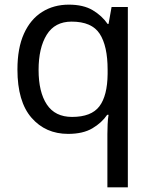

<svg xmlns="http://www.w3.org/2000/svg" viewBox="-20 -566 655 826"><path d="M442 11Q442 -7 443 -31Q444 -55 447 -72H441Q418 -38 377.5 -14Q337 10 273 10Q176 10 115.5 -59.5Q55 -129 55 -267Q55 -359 83 -421Q111 -483 161 -514.5Q211 -546 276 -546Q339 -546 379 -522Q419 -498 443 -463H447L460 -536H530V240H442ZM290 -63Q373 -63 407.5 -108.5Q442 -154 443 -248V-266Q443 -368 409 -420.5Q375 -473 288 -473Q216 -473 181 -416.5Q146 -360 146 -265Q146 -170 181.5 -116.5Q217 -63 290 -63Z"/></svg>

Font: sinhala25
Style: Book
Weight: 400
Designer: Jelle Bosma - Monotype Design Team
Foundry: Monotype Imaging Inc.
Version: Version 2.003